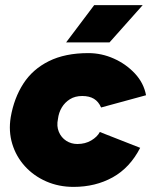

<svg xmlns="http://www.w3.org/2000/svg" viewBox="-20 -720 597 752"><path d="M268 12Q210 12 161 -9.5Q112 -31 77.5 -69Q43 -107 28 -156.5Q13 -206 22 -261Q35 -336 71.5 -392.5Q108 -449 171.5 -480.5Q235 -512 326 -512Q378 -512 426 -490.5Q474 -469 508.5 -432Q543 -395 552 -347L376 -299Q366 -322 348 -333Q330 -344 302 -344Q274 -344 254 -331.5Q234 -319 222 -299Q210 -279 207 -254Q201 -226 210.5 -203.5Q220 -181 239.5 -168.5Q259 -156 283 -156Q314 -156 337.5 -170Q361 -184 371 -203L529 -141Q489 -63 421.5 -25.5Q354 12 268 12ZM239 -554 349 -700H539L409 -554Z"/></svg>

Font: Figtree Light Black
Style: Italic
Weight: 900
Italic angle: -9.5°
Version: Version 2.000